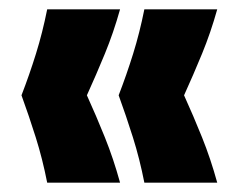

<svg xmlns="http://www.w3.org/2000/svg" viewBox="-20 -473 511 411"><path d="M81 -82Q71 -133 56.5 -179Q42 -225 26 -269Q43 -313 57 -358Q71 -403 81 -453H237Q223 -403 204.5 -358Q186 -313 166 -269Q186 -225 204.5 -179Q223 -133 237 -82ZM289 -82Q279 -133 264.5 -179Q250 -225 234 -269Q251 -313 265 -358Q279 -403 289 -453H445Q431 -403 412.5 -358Q394 -313 374 -269Q394 -225 412.5 -179Q431 -133 445 -82Z"/></svg>

Font: Bricolage Grotesque 72pt ExtraBold
Style: Regular
Weight: 800
Designer: Mathieu Triay
Foundry: Atelier Triay
Version: Version 1.001;gftools[0.9.33.dev8+g029e19f]